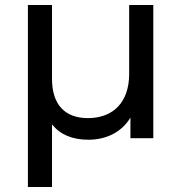

<svg xmlns="http://www.w3.org/2000/svg" viewBox="-20 -550 722 764"><path d="M91 194H187V-55C220 -14 268 6 332 6C400 6 463 -22 499 -82V0H590V-530H494V-256C494 -144 431 -80 330 -80C239 -80 187 -133 187 -236V-530H91Z"/></svg>

Font: Malon Grotesk Med
Style: Regular
Weight: 500
Designer: Julieta Ulanovsky
Foundry: Julieta Ulanovsky
Version: Version 7.200